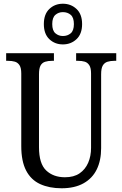

<svg xmlns="http://www.w3.org/2000/svg" viewBox="-20 -999 656 1029"><path d="M310 10Q244 10 195 -12.5Q146 -35 120 -85Q94 -135 94 -216V-605Q94 -635 84.5 -649.5Q75 -664 59.5 -668.5Q44 -673 24 -673H13V-714H269V-673H258Q238 -673 222 -668Q206 -663 197.5 -648Q189 -633 189 -601V-210Q189 -122 227.5 -85.5Q266 -49 328 -49Q376 -49 406.5 -70Q437 -91 452.5 -126.5Q468 -162 468 -207V-605Q468 -635 458.5 -649.5Q449 -664 434 -668.5Q419 -673 399 -673H388V-714H603V-673H592Q572 -673 556 -668Q540 -663 531 -648Q522 -633 522 -601V-205Q522 -139 498.5 -91Q475 -43 427.5 -16.5Q380 10 310 10ZM317 -761Q274 -761 244.5 -789Q215 -817 215 -870Q215 -923 244.5 -951Q274 -979 317 -979Q360 -979 390 -951Q420 -923 420 -870Q420 -817 390 -789Q360 -761 317 -761ZM317 -806Q342 -806 359 -820.5Q376 -835 376 -870Q376 -905 359 -919.5Q342 -934 317 -934Q294 -934 277 -919.5Q260 -905 260 -870Q260 -835 277 -820.5Q294 -806 317 -806Z"/></svg>

Font: Noto Serif Khmer Condensed
Style: Regular
Weight: 400
Width: 3
Designer: Danh Hong and the Monotype Design Team
Foundry: Monotype Imaging Inc.
Version: Version 2.004